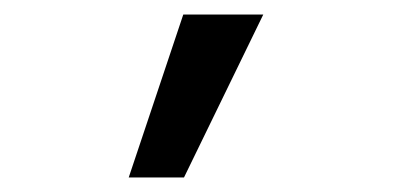

<svg xmlns="http://www.w3.org/2000/svg" viewBox="-20 -734 540 264"><path d="M157 -490H233L342 -714H232Z"/></svg>

Font: Noto Sans Mono ExtraCondensed SemiBold
Style: Regular
Weight: 600
Width: 2
Designer: Monotype Design Team
Foundry: Monotype Imaging Inc.
Version: Version 2.014